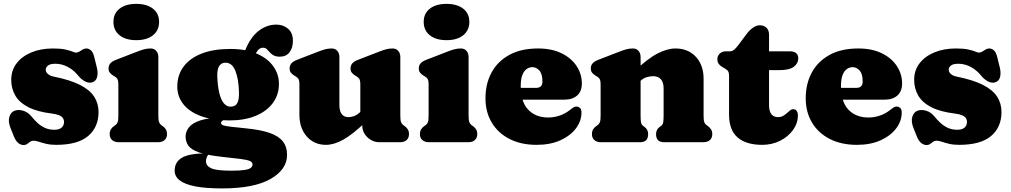

<svg xmlns="http://www.w3.org/2000/svg" viewBox="-20 -754 5360 1018"><path d="M273.5 -416Q246.5 -416 234.5 -406.5Q222.5 -397 222.5 -384Q222.5 -376 227.5 -368.8Q232.5 -361.5 241.8 -356Q251 -350.5 264.5 -348Q351.5 -330.5 403.8 -304Q456 -277.5 479.2 -241.5Q502.5 -205.5 502.5 -160Q502.5 -80 447.5 -33Q392.5 14 277.5 14Q247.5 14 224.8 8.5Q202 3 185.8 -2.5Q169.5 -8 158.5 -8Q147.5 -8 139.8 -2.2Q132 3.5 124.2 9.2Q116.5 15 105.5 15Q90 15 76.8 4.2Q63.5 -6.5 53.5 -31L35.5 -76Q22 -110.5 29.8 -135Q37.5 -159.5 57.5 -167Q78.5 -174.5 103.5 -166.8Q128.5 -159 145.5 -138Q161.5 -118.5 179 -102.2Q196.5 -86 218.2 -76Q240 -66 268.5 -66Q294 -66 306.8 -77.5Q319.5 -89 319.5 -107Q319.5 -119 313.5 -128Q307.5 -137 293.2 -143Q279 -149 254.5 -152Q177 -161.5 129.8 -186Q82.5 -210.5 61 -247.5Q39.5 -284.5 39.5 -331Q39.5 -381 68 -418.2Q96.5 -455.5 146.5 -476.2Q196.5 -497 261.5 -497Q301.5 -497 326.2 -491.5Q351 -486 364 -480.5Q377 -475 381.5 -475Q392 -475 400.8 -480.5Q409.5 -486 418.2 -491.5Q427 -497 437.5 -497Q451 -497 462.2 -487Q473.5 -477 479.5 -453L493.5 -396Q500.5 -369 495 -346Q489.5 -323 467.5 -317Q450.5 -312.5 431.2 -322.2Q412 -332 395.5 -352Q371.5 -382 339.8 -399Q308 -416 273.5 -416Z M819.5 -452V-142Q819.5 -116.5 823.2 -107Q827 -97.5 833.5 -92L840.5 -87Q852.5 -79 859 -68.5Q865.5 -58 865.5 -43Q865.5 -23 853 -11.5Q840.5 0 818.5 0H608.5Q587 0 574.2 -11.5Q561.5 -23 561.5 -43Q561.5 -58 568 -68.5Q574.5 -79 586.5 -87L593.5 -92Q600.5 -97.5 604 -107Q607.5 -116.5 607.5 -142V-305Q607.5 -327.5 602 -335.8Q596.5 -344 587.5 -349L580.5 -353Q569.5 -360 562.5 -368.5Q555.5 -377 555.5 -391Q555.5 -407 565 -418Q574.5 -429 595.5 -437L701.5 -478Q727 -488 743.5 -492.5Q760 -497 778.5 -497Q797.5 -497 808.5 -484.2Q819.5 -471.5 819.5 -452ZM702.5 -541Q646.5 -541 614 -567Q581.5 -593 581.5 -638Q581.5 -682.5 614 -708Q646.5 -733.5 702.5 -733.5Q758.5 -733.5 791 -708Q823.5 -682.5 823.5 -638Q823.5 -593 791 -567Q758.5 -541 702.5 -541Z M1284.5 -73.5Q1231 -79 1202.2 -82.2Q1173.5 -85.5 1162.8 -89.8Q1152 -94 1152 -102.5Q1152 -107.5 1156 -111.2Q1160 -115 1168 -120L1162 -130Q1086 -130 1042.8 -115.8Q999.5 -101.5 981.8 -78.8Q964 -56 964 -30Q964 -3 978.5 18Q993 39 1034.5 53.8Q1076 68.5 1156 77.5Q1217.5 84 1253.2 88.5Q1289 93 1304 99.2Q1319 105.5 1319 117.5Q1319 127.5 1310.5 135.2Q1302 143 1277.8 147Q1253.5 151 1206 151Q1126 151 1099 137.8Q1072 124.5 1072 101.5Q1072 91.5 1075.8 81.5Q1079.5 71.5 1083 68L1080 59Q984 59 945 82Q906 105 906 151Q906 181 932.5 202Q959 223 1014.5 234Q1070 245 1157 245Q1327 245 1414.5 194.8Q1502 144.5 1502 67.5Q1502 24 1479.5 -4.5Q1457 -33 1409 -49.5Q1361 -66 1284.5 -73.5ZM1262.5 -444.5 1320.5 -437.5Q1333.5 -469 1345.5 -485Q1357.5 -501 1374 -501Q1386.5 -501 1394.2 -493.8Q1402 -486.5 1409.8 -477.2Q1417.5 -468 1430 -460.8Q1442.5 -453.5 1464 -453.5Q1497 -453.5 1515 -476.8Q1533 -500 1533 -538Q1533 -579.5 1507.5 -601.5Q1482 -623.5 1445.5 -623.5Q1394.5 -623.5 1351.5 -590.5Q1308.5 -557.5 1280.5 -488.5ZM1459 -310Q1459 -359.5 1429.8 -401.5Q1400.5 -443.5 1343 -469Q1285.5 -494.5 1200.5 -494.5Q1112 -494.5 1049.2 -470Q986.5 -445.5 953.2 -400.8Q920 -356 920 -294.5Q920 -242.5 951.8 -202Q983.5 -161.5 1045.2 -138.5Q1107 -115.5 1197 -115.5Q1276 -115.5 1334.8 -139.5Q1393.5 -163.5 1426.2 -207.2Q1459 -251 1459 -310ZM1176 -421.5Q1210.5 -421.5 1227.8 -378.8Q1245 -336 1247 -268Q1248.5 -228 1238.5 -208.2Q1228.5 -188.5 1202 -188.5Q1181.5 -188.5 1166.2 -207.2Q1151 -226 1142.5 -261.8Q1134 -297.5 1132 -348.5Q1131 -370 1135 -386.2Q1139 -402.5 1149 -412Q1159 -421.5 1176 -421.5Z M1900.5 -90V-110L1890.5 -112V-305Q1890.5 -327.5 1885 -335.8Q1879.5 -344 1870.5 -349L1863.5 -353Q1852.5 -360 1845.5 -368.5Q1838.5 -377 1838.5 -391Q1838.5 -407 1848 -418Q1857.5 -429 1878.5 -437L1984.5 -478Q2010 -488 2026.5 -492.5Q2043 -497 2061.5 -497Q2080.5 -497 2091.5 -484.2Q2102.5 -471.5 2102.5 -452V-142Q2102.5 -116.5 2106.2 -107Q2110 -97.5 2116.5 -92L2123.5 -87Q2135.5 -79 2142 -68.5Q2148.5 -58 2148.5 -43Q2148.5 -23 2136 -11.5Q2123.5 0 2101.5 0H1991.5Q1955.5 0 1928 -26.2Q1900.5 -52.5 1900.5 -90ZM1567.5 -146V-305Q1567.5 -327.5 1562 -335.8Q1556.5 -344 1547.5 -349L1540.5 -353Q1529.5 -360 1522.5 -368.5Q1515.5 -377 1515.5 -391Q1515.5 -407 1525 -418Q1534.5 -429 1555.5 -437L1661.5 -478Q1687 -488 1703.5 -492.5Q1720 -497 1738.5 -497Q1757.5 -497 1768.5 -484.2Q1779.5 -471.5 1779.5 -452V-197Q1779.5 -165.5 1791.8 -149.2Q1804 -133 1826.5 -133Q1841.5 -133 1856.2 -138Q1871 -143 1886.5 -157L1903.5 -173L1941.5 -129L1918.5 -107Q1849.5 -41 1800 -13.5Q1750.5 14 1708.5 14Q1645.5 14 1606.5 -30.5Q1567.5 -75 1567.5 -146Z M2464.5 -452V-142Q2464.5 -116.5 2468.2 -107Q2472 -97.5 2478.5 -92L2485.5 -87Q2497.5 -79 2504 -68.5Q2510.5 -58 2510.5 -43Q2510.5 -23 2498 -11.5Q2485.5 0 2463.5 0H2253.5Q2232 0 2219.2 -11.5Q2206.5 -23 2206.5 -43Q2206.5 -58 2213 -68.5Q2219.5 -79 2231.5 -87L2238.5 -92Q2245.5 -97.5 2249 -107Q2252.5 -116.5 2252.5 -142V-305Q2252.5 -327.5 2247 -335.8Q2241.5 -344 2232.5 -349L2225.5 -353Q2214.5 -360 2207.5 -368.5Q2200.5 -377 2200.5 -391Q2200.5 -407 2210 -418Q2219.5 -429 2240.5 -437L2346.5 -478Q2372 -488 2388.5 -492.5Q2405 -497 2423.5 -497Q2442.5 -497 2453.5 -484.2Q2464.5 -471.5 2464.5 -452ZM2347.5 -541Q2291.5 -541 2259 -567Q2226.5 -593 2226.5 -638Q2226.5 -682.5 2259 -708Q2291.5 -733.5 2347.5 -733.5Q2403.5 -733.5 2436 -708Q2468.5 -682.5 2468.5 -638Q2468.5 -593 2436 -567Q2403.5 -541 2347.5 -541Z M3065 -311Q3065 -270 3040.2 -247.8Q3015.5 -225.5 2971 -225.5H2689.5V-288H2822Q2856 -288 2856 -321.5Q2856 -362 2839.8 -380Q2823.5 -398 2803 -398Q2786.5 -398 2772.2 -388Q2758 -378 2749.5 -356.2Q2741 -334.5 2741 -298.5Q2741 -213.5 2780.8 -172.2Q2820.5 -131 2887 -131Q2917.5 -131 2947 -141Q2976.5 -151 3000.5 -170Q3015 -181.5 3023 -185.8Q3031 -190 3038.5 -189Q3047.5 -188.5 3055.2 -181.5Q3063 -174.5 3063 -157Q3063 -112.5 3033.8 -73.5Q3004.5 -34.5 2951.2 -10.2Q2898 14 2825 14Q2743 14 2682 -17Q2621 -48 2587.5 -103.8Q2554 -159.5 2554 -233Q2554 -309.5 2586 -369Q2618 -428.5 2680.2 -462.8Q2742.5 -497 2833 -497Q2905.5 -497 2957.5 -471.5Q3009.5 -446 3037.2 -403.8Q3065 -361.5 3065 -311Z M3376.5 -452V-142Q3376.5 -113.5 3379.2 -103Q3382 -92.5 3389.5 -87L3397.5 -81Q3416.5 -67 3416.5 -43Q3416.5 0 3374.5 0H3165.5Q3144 0 3131.2 -11.5Q3118.5 -23 3118.5 -43Q3118.5 -58 3125 -68.5Q3131.5 -79 3143.5 -87L3150.5 -92Q3157.5 -97.5 3161 -107Q3164.5 -116.5 3164.5 -142V-305Q3164.5 -327.5 3159 -335.8Q3153.5 -344 3144.5 -349L3137.5 -353Q3126.5 -360 3119.5 -368.5Q3112.5 -377 3112.5 -391Q3112.5 -407 3122 -418Q3131.5 -429 3152.5 -437L3258.5 -478Q3284 -488 3300.5 -492.5Q3317 -497 3335.5 -497Q3354.5 -497 3365.5 -484.2Q3376.5 -471.5 3376.5 -452ZM3358.5 -310 3320.5 -354 3343.5 -376Q3414 -443.5 3466 -470.2Q3518 -497 3561.5 -497Q3628.5 -497 3669.5 -452.8Q3710.5 -408.5 3710.5 -337V-142Q3710.5 -116.5 3714 -106.8Q3717.5 -97 3724.5 -92L3731.5 -87Q3743.5 -78 3750 -68Q3756.5 -58 3756.5 -43Q3756.5 -23 3744 -11.5Q3731.5 0 3709.5 0H3500.5Q3458.5 0 3458.5 -43Q3458.5 -67 3477.5 -81L3485.5 -87Q3493 -92.5 3495.8 -103Q3498.5 -113.5 3498.5 -142V-286Q3498.5 -317 3484.2 -333.5Q3470 -350 3443.5 -350Q3427 -350 3409.5 -345Q3392 -340 3375.5 -325Z M3818 -394 3811 -398Q3798.5 -405 3791 -414.8Q3783.5 -424.5 3783.5 -440Q3783.5 -458.5 3796.5 -470.2Q3809.5 -482 3829.5 -482H3851.5Q3861.5 -482 3871.8 -490Q3882 -498 3895.5 -516L3939.5 -575Q3953.5 -594 3972.2 -607Q3991 -620 4007.5 -620Q4030 -620 4043.8 -607Q4057.5 -594 4057.5 -570V-197Q4057.5 -165.5 4069.5 -149.2Q4081.5 -133 4105.5 -133Q4120.5 -133 4132 -139.5Q4143.5 -146 4152.8 -154.8Q4162 -163.5 4170.5 -169.8Q4179 -176 4188 -175Q4197.5 -174.5 4204 -165.8Q4210.5 -157 4210.5 -142Q4210.5 -101 4185 -65.2Q4159.5 -29.5 4116.5 -7.8Q4073.5 14 4021.5 14Q3936 14 3890.8 -25.2Q3845.5 -64.5 3845.5 -146V-350Q3845.5 -372.5 3837.8 -380Q3830 -387.5 3818 -394ZM3984.5 -382V-482H4168.5Q4189 -482 4200.8 -472.5Q4212.5 -463 4212.5 -445Q4212.5 -418 4189 -400Q4165.5 -382 4110.5 -382Z M4763 -311Q4763 -270 4738.2 -247.8Q4713.5 -225.5 4669 -225.5H4387.5V-288H4520Q4554 -288 4554 -321.5Q4554 -362 4537.8 -380Q4521.5 -398 4501 -398Q4484.5 -398 4470.2 -388Q4456 -378 4447.5 -356.2Q4439 -334.5 4439 -298.5Q4439 -213.5 4478.8 -172.2Q4518.5 -131 4585 -131Q4615.5 -131 4645 -141Q4674.5 -151 4698.5 -170Q4713 -181.5 4721 -185.8Q4729 -190 4736.5 -189Q4745.5 -188.5 4753.2 -181.5Q4761 -174.5 4761 -157Q4761 -112.5 4731.8 -73.5Q4702.5 -34.5 4649.2 -10.2Q4596 14 4523 14Q4441 14 4380 -17Q4319 -48 4285.5 -103.8Q4252 -159.5 4252 -233Q4252 -309.5 4284 -369Q4316 -428.5 4378.2 -462.8Q4440.5 -497 4531 -497Q4603.5 -497 4655.5 -471.5Q4707.5 -446 4735.2 -403.8Q4763 -361.5 4763 -311Z M5061 -416Q5034 -416 5022 -406.5Q5010 -397 5010 -384Q5010 -376 5015 -368.8Q5020 -361.5 5029.2 -356Q5038.5 -350.5 5052 -348Q5139 -330.5 5191.2 -304Q5243.5 -277.5 5266.8 -241.5Q5290 -205.5 5290 -160Q5290 -80 5235 -33Q5180 14 5065 14Q5035 14 5012.2 8.5Q4989.5 3 4973.2 -2.5Q4957 -8 4946 -8Q4935 -8 4927.2 -2.2Q4919.5 3.5 4911.8 9.2Q4904 15 4893 15Q4877.5 15 4864.2 4.2Q4851 -6.5 4841 -31L4823 -76Q4809.5 -110.5 4817.2 -135Q4825 -159.5 4845 -167Q4866 -174.5 4891 -166.8Q4916 -159 4933 -138Q4949 -118.5 4966.5 -102.2Q4984 -86 5005.8 -76Q5027.5 -66 5056 -66Q5081.5 -66 5094.2 -77.5Q5107 -89 5107 -107Q5107 -119 5101 -128Q5095 -137 5080.8 -143Q5066.5 -149 5042 -152Q4964.5 -161.5 4917.2 -186Q4870 -210.5 4848.5 -247.5Q4827 -284.5 4827 -331Q4827 -381 4855.5 -418.2Q4884 -455.5 4934 -476.2Q4984 -497 5049 -497Q5089 -497 5113.8 -491.5Q5138.5 -486 5151.5 -480.5Q5164.5 -475 5169 -475Q5179.5 -475 5188.2 -480.5Q5197 -486 5205.8 -491.5Q5214.5 -497 5225 -497Q5238.5 -497 5249.8 -487Q5261 -477 5267 -453L5281 -396Q5288 -369 5282.5 -346Q5277 -323 5255 -317Q5238 -312.5 5218.8 -322.2Q5199.5 -332 5183 -352Q5159 -382 5127.2 -399Q5095.5 -416 5061 -416Z"/></svg>

Font: Fraunces SuperSoft Wonky
Style: Regular
Weight: 900
Version: Version 1.000;[b76b70a41]